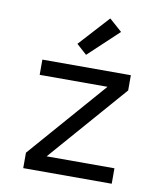

<svg xmlns="http://www.w3.org/2000/svg" viewBox="-85 -836 770 906"><g transform="rotate(10 300.0 -383.5)"><path d="M88 0V-74L413 -447H88V-520H512V-447L187 -74H512V0ZM287 -578 238 -622 370 -767 431 -713Z"/></g></svg>

Font: Iosevka Fixed Extended
Style: Regular
Weight: 400
Width: 7
Monospace: yes
Designer: Belleve Invis
Foundry: Belleve Invis
Version: Version 24.1.1; ttfautohint (v1.8.4)